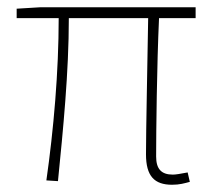

<svg xmlns="http://www.w3.org/2000/svg" viewBox="-20 -498 586 530"><path d="M455 12C476 12 489 8 504 4L498 -22C477 -18 465 -16 457 -16C425 -16 411 -32 411 -66C411 -132 413 -319 419 -448H520V-478H92L26 -474V-448H142C142 -300 128 -140 108 0L140 2C154 -138 170 -298 170 -448H389C387 -323 383 -138 383 -72C383 -12 406 12 455 12Z"/></svg>

Font: Assistant ExtraLight
Style: Regular
Weight: 275
Designer: Hebrew By Ben Nathan, Latin by Paul Hunt
Version: Version 2.001;PS 002.001;hotconv 1.0.88;makeotf.lib2.5.64775